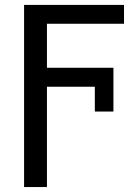

<svg xmlns="http://www.w3.org/2000/svg" viewBox="-20 -548 562 771"><path d="M76.7 203.1V-528.3H478V-452.6H168.5V-275.9H435.5V-100.1H360.8V-199.7H168.5V203.1Z"/></svg>

Font: Bert Sans Medium
Style: Regular
Weight: 500
Designer: Christian Robertson, Adam Twardoch, & Cristiano Sobral
Foundry: Google
Version: Version 12.135;January 10, 2020;FontCreator 12.0.0.2547 64-b